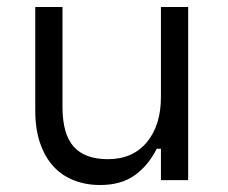

<svg xmlns="http://www.w3.org/2000/svg" viewBox="-20 -516 652 550"><path d="M441 -496H519V0H441V-90H429Q405 -42 366 -14Q327 14 267 14Q226 14 191.5 0.5Q157 -13 132.5 -40Q108 -67 94.5 -107Q81 -147 81 -200V-496H159V-210Q159 -132 191 -96Q223 -60 289 -60Q360 -60 400.5 -108.5Q441 -157 441 -238Z"/></svg>

Font: Space Mono
Style: Regular
Weight: 400
Monospace: yes
Designer: Colophon Foundry / Benjamin Critton
Foundry: Colophon Foundry
Version: Version 1.000;PS 1.003;hotconv 1.0.81;makeotf.lib2.5.63406